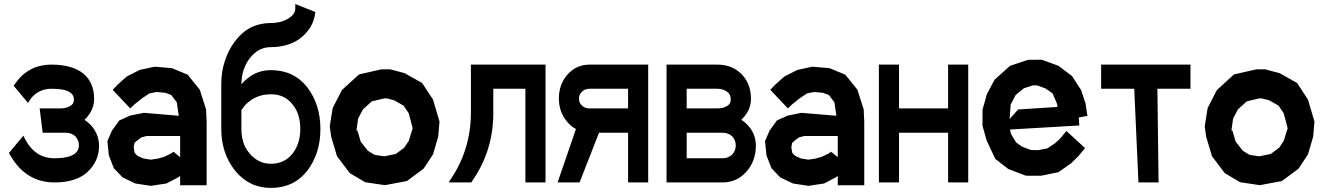

<svg xmlns="http://www.w3.org/2000/svg" viewBox="-20 -922 6579 955"><path d="M393.1 -557.1Q448.2 -512.2 448.2 -430.2Q448.2 -403.3 438 -379.2Q427.7 -355 408.7 -334.5Q404.8 -330.1 399.9 -325.7Q406.7 -321.8 412.8 -317.1Q418.9 -312.5 424.8 -306.6Q448.2 -284.2 460.4 -256.3Q472.7 -228.5 472.7 -196.3Q472.7 -120.6 415.5 -66.9Q359.4 -14.6 251 -14.6Q108.4 -14.6 30.8 -149.9L24.4 -161.1L96.2 -247.1L105 -229.5Q155.3 -134.8 251 -134.8Q315.9 -134.8 347.2 -154.3Q372.6 -170.9 372.6 -198.7Q372.6 -205.1 371.6 -211.2Q370.6 -217.3 368.4 -222.9Q366.2 -228.5 362.8 -233.4Q359.4 -238.3 355 -243.7Q345.2 -252.9 333.3 -257.3Q321.3 -261.7 307.1 -261.7H192.4L177.2 -382.8H281.7Q295.4 -382.8 307.4 -385.7Q319.3 -388.7 329.6 -395Q338.9 -400.4 343.3 -408.2Q347.7 -416 347.7 -428.7Q347.7 -450.7 324.7 -464.8Q298.8 -480.5 236.8 -480.5Q167.5 -480.5 128.4 -424.8L119.1 -410.2L47.9 -495.6L56.2 -506.8Q121.1 -600.6 236.8 -600.6Q337.4 -600.6 393.1 -557.1Z M973.6 -476.1 1004.9 -377.9 1007.8 -316.9V-0.5H876V-46.9L866.7 -40L807.6 -9.3L730 2.4L653.3 -9.3L589.8 -39.6L546.4 -85L521.5 -148.4L514.2 -220.2L536.6 -272L573.2 -322.8L627.4 -347.2L695.3 -360.8L869.1 -346.2L859.4 -413.1L831.5 -449.7L802.2 -460.4L758.3 -464.4L723.1 -457.5L687.5 -433.6L649.4 -403.3L627.9 -382.8L540.5 -475.1L564 -500L610.4 -541.5L674.8 -574.2L749.5 -590.3L835 -583L913.1 -550.8ZM830.1 -158.2 843.3 -167 876 -140.1V-245.6H710L683.6 -238.8L663.6 -224.1L649.4 -211.9L645 -190.4L649.4 -162.6L654.3 -156.7L664.6 -146.5L692.9 -133.8L730 -127.9L766.1 -133.3L796.4 -142.1Z M1180.7 -373.5V-280.3Q1180.7 -255.9 1185.1 -234.1Q1189.5 -212.4 1198.2 -193.4Q1208 -174.3 1222.7 -157.2Q1266.1 -107.4 1327.1 -107.4Q1393.6 -107.4 1434.1 -156.7Q1473.6 -207 1473.6 -280.3Q1473.6 -317.4 1464.4 -348.1Q1455.1 -378.9 1434.1 -403.8Q1413.6 -429.2 1387.2 -441.2Q1360.8 -453.1 1327.1 -453.1Q1308.6 -453.1 1291.7 -450Q1274.9 -446.8 1259.5 -440.7Q1244.1 -434.6 1230 -425Q1215.8 -415.5 1202.6 -402.8Q1189.9 -388.7 1180.7 -373.5ZM1415.5 -701.2Q1374.5 -687.5 1327.1 -687.5Q1312 -687.5 1297.9 -684.3Q1283.7 -681.2 1270.8 -674.3Q1257.8 -667.5 1245.8 -657.2Q1233.9 -647 1222.7 -632.8Q1181.6 -579.1 1180.7 -502.9Q1241.7 -573.2 1327.1 -573.2Q1441.4 -573.2 1508.8 -487.3Q1573.7 -401.4 1573.7 -280.3Q1573.7 -159.2 1508.8 -73.2Q1441.4 12.7 1327.1 12.7Q1218.8 12.7 1148.4 -74.2Q1080.6 -160.2 1080.6 -281.2V-503.9Q1080.6 -564.5 1097.7 -616.7Q1114.7 -670.9 1148.4 -716.3Q1182.6 -761.7 1226.6 -784.7Q1273.4 -807.6 1327.1 -807.6Q1379.9 -807.6 1416 -831.1Q1448.7 -852.1 1448.7 -878.9V-901.9L1548.8 -862.3L1546.4 -848.1Q1536.1 -787.1 1486.8 -742.7Q1456.5 -714.8 1415.5 -701.2Z M2079.6 -509.3 2133.8 -426.8 2166 -317.4 2159.7 -242.2 2133.8 -154.3 2086.9 -83 2003.9 -21.5 1894.5 -1 1796.4 -15.6 1719.7 -61 1656.2 -145 1627.4 -241.7 1620.1 -293.9 1634.8 -384.8 1680.7 -474.1 1765.6 -551.8 1877 -577.1H1921.4L1992.7 -558.1ZM2013.2 -221.2 2028.8 -272 2032.7 -283.7 2013.2 -358.4 1987.3 -396.5 1941.4 -422.9 1903.8 -432.6H1891.6L1829.6 -418L1785.2 -377.9L1761.2 -332L1752.9 -272.5L1757.3 -273.9L1774.4 -216.8L1810.1 -171.9L1842.8 -151.9L1891.1 -144.5L1948.7 -156.2L1990.7 -187.5Z M2227.5 -39.1Q2322.3 -184.1 2322.3 -363.3V-600.6H2693.4V-14.6H2593.3V-480.5H2433.6V-358.4Q2433.6 -172.4 2328.6 -21.5L2324.2 -14.6H2211.4Z M2753.4 -14.6 2844.7 -280.3Q2833 -286.1 2822.8 -294.4Q2812.5 -302.7 2803.2 -314Q2759.8 -362.8 2759.8 -432.6Q2759.8 -466.8 2770.5 -496.8Q2781.2 -526.9 2802.7 -551.3Q2846.2 -600.6 2913.1 -600.6H3204.1V-14.6H3104V-261.7H2959.5L2862.8 -14.6ZM2913.1 -382.8H3104V-480.5H2913.1Q2901.4 -480.5 2892.1 -477.1Q2882.8 -473.6 2875 -466.3Q2871.1 -462.4 2868.2 -458.5Q2865.2 -454.6 2863.3 -450.7Q2861.3 -445.8 2860.6 -441.2Q2859.9 -436.5 2859.9 -431.2Q2859.9 -424.3 2861.3 -418.2Q2862.8 -412.1 2866.2 -406.7Q2869.6 -401.4 2874.5 -396.5Q2880.4 -391.6 2886.2 -388.7Q2892.1 -385.7 2898.7 -384.3Q2905.3 -382.8 2913.1 -382.8Z M3573.7 -14.6H3295.4V-600.6H3548.3Q3621.1 -600.6 3668 -553.7Q3715.3 -505.9 3715.3 -430.2Q3715.3 -403.8 3705.1 -379.4Q3694.8 -355 3675.3 -334.5Q3673.8 -333 3671.4 -330.6Q3668.9 -328.1 3667 -326.2Q3680.2 -318.4 3691.9 -307.1Q3739.7 -261.7 3739.7 -196.8Q3739.7 -122.1 3692.9 -68.4Q3669.4 -42 3641.1 -28.8Q3611.3 -14.6 3573.7 -14.6ZM3573.7 -261.7H3395.5V-134.8H3573.7Q3602.1 -134.8 3622.1 -153.3Q3639.6 -172.4 3639.6 -198.7Q3639.6 -211.9 3635.3 -222.9Q3630.9 -233.9 3622.1 -243.7Q3612.3 -252.9 3600.3 -257.3Q3588.4 -261.7 3573.7 -261.7ZM3614.7 -428.7Q3614.7 -453.6 3595.7 -466.3Q3575.2 -480.5 3548.3 -480.5H3395.5V-382.8H3548.3Q3562.5 -382.8 3574.5 -385.7Q3586.4 -388.7 3596.7 -395Q3606 -400.4 3610.4 -408.2Q3614.7 -416 3614.7 -428.7Z M4244.6 -476.1 4275.9 -377.9 4278.8 -316.9V-0.5H4147V-46.9L4137.7 -40L4078.6 -9.3L4001 2.4L3924.3 -9.3L3860.8 -39.6L3817.4 -85L3792.5 -148.4L3785.2 -220.2L3807.6 -272L3844.2 -322.8L3898.4 -347.2L3966.3 -360.8L4140.1 -346.2L4130.4 -413.1L4102.5 -449.7L4073.2 -460.4L4029.3 -464.4L3994.1 -457.5L3958.5 -433.6L3920.4 -403.3L3898.9 -382.8L3811.5 -475.1L3835 -500L3881.3 -541.5L3945.8 -574.2L4020.5 -590.3L4106 -583L4184.1 -550.8ZM4101.1 -158.2 4114.3 -167 4147 -140.1V-245.6H3981L3954.6 -238.8L3934.6 -224.1L3920.4 -211.9L3916 -190.4L3920.4 -162.6L3925.3 -156.7L3935.5 -146.5L3963.9 -133.8L4001 -127.9L4037.1 -133.3L4067.4 -142.1Z M4351.6 -600.6H4451.7V-382.8H4695.8V-600.6H4795.9V-14.6H4695.8V-261.7H4451.7V-14.6H4351.6Z M5227.1 -209 5252 -231.4 5284.2 -270.5 5377 -185.5 5345.2 -147 5309.6 -111.3 5244.6 -65.4 5158.2 -47.9H5094.2L5080.6 -48.8L4995.1 -81.5L4930.2 -131.8L4887.7 -223.1L4866.7 -296.9L4867.2 -377.4L4888.7 -453.6L4926.8 -525.4L5003.9 -594.7L5093.8 -624.5L5162.1 -625L5244.6 -594.7L5312 -543.9L5357.4 -474.1L5379.4 -407.7L5388.7 -345.7L5345.7 -337.4L5348.6 -297.9L5003.9 -277.8L5007.8 -257.3L5034.2 -213.4L5063 -192.9L5107.4 -175.8L5144.5 -175.3L5189.9 -184.1ZM5072.8 -482.9 5031.7 -449.2 5006.8 -401.4 5002 -330.1 5043.9 -377.4 5239.7 -390.1 5237.8 -405.3 5215.3 -458 5179.2 -482.4 5139.2 -497.1H5116.2Z M5457 -600.6H5901.4V-480.5H5736.8L5742.7 -14.6H5642.6L5621.6 -480.5H5457Z M6431.6 -509.3 6485.8 -426.8 6518.1 -317.4 6511.7 -242.2 6485.8 -154.3 6439 -83 6356 -21.5 6246.6 -1 6148.4 -15.6 6071.8 -61 6008.3 -145 5979.5 -241.7 5972.2 -293.9 5986.8 -384.8 6032.7 -474.1 6117.7 -551.8 6229 -577.1H6273.4L6344.7 -558.1ZM6365.2 -221.2 6380.9 -272 6384.8 -283.7 6365.2 -358.4 6339.4 -396.5 6293.5 -422.9 6255.9 -432.6H6243.7L6181.6 -418L6137.2 -377.9L6113.3 -332L6105 -272.5L6109.4 -273.9L6126.5 -216.8L6162.1 -171.9L6194.8 -151.9L6243.2 -144.5L6300.8 -156.2L6342.8 -187.5Z"/></svg>

Font: Gap Sans
Style: Black
Weight: 400
Designer: Alexandre Liziard and Etienne Ozeray
Foundry: Interstices.io
Version: Version 1.6.1 - December 3. 2014